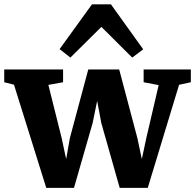

<svg xmlns="http://www.w3.org/2000/svg" viewBox="-22 -880 922 907"><path d="M-2 -491.5V-552H276V-491.5L206.5 -479L269.5 -227L290.5 -128.5L308 -227.5L395 -552H541L627 -227.5L648 -128.5L669 -227L727.5 -478L656.5 -491.5V-552H879.5V-491.5L824 -479.5L676 7.5H543.5L456.5 -299L437 -403.5L415.5 -298.5L327.5 7.5H196.5L44 -480ZM310.5 -608 259.5 -648 412.5 -859.5H502L654.5 -647L602.5 -608L457 -753Z"/></svg>

Font: Merriweather 28pt Black
Style: Regular
Weight: 900
Version: Version 2.100